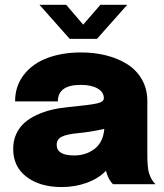

<svg xmlns="http://www.w3.org/2000/svg" viewBox="-20 -757 674 789"><path d="M142.1 -737.3H252L321.8 -655.8L392.6 -737.3H502.9L378.4 -597.2H266.6ZM233.4 11.7Q144.5 11.7 89.4 -30Q34.2 -71.8 34.2 -145Q34.2 -178.7 46.6 -206.1Q59.1 -233.4 80.3 -252.2Q101.6 -271 131.1 -284.7Q160.6 -298.3 192.6 -305.9Q224.6 -313.5 261.2 -316.9Q350.6 -325.7 378.7 -332Q406.7 -338.4 406.7 -353V-354Q406.7 -378.4 381.1 -393.3Q355.5 -408.2 312 -408.2Q217.8 -408.2 217.8 -340.3H42Q42 -403.8 78.4 -450.2Q114.7 -496.6 175.5 -519Q236.3 -541.5 313.5 -541.5Q368.2 -541.5 416.5 -529.3Q464.8 -517.1 502.9 -493.2Q541 -469.2 563.2 -430.4Q585.4 -391.6 585.4 -342.3V-124.5Q585.4 -68.8 591.8 -47.4Q601.1 -16.6 619.1 0H444.3Q428.2 -16.1 419.4 -42Q416.5 -50.8 415.5 -55.2Q384.8 -23.4 336.7 -5.9Q288.6 11.7 233.4 11.7ZM284.7 -118.2Q333 -118.2 368.4 -145Q403.8 -171.9 408.7 -227.5Q355 -214.8 297.4 -209.5Q252.4 -205.1 232.7 -194.6Q212.9 -184.1 212.9 -162.1Q212.9 -118.2 284.7 -118.2Z"/></svg>

Font: Epilogue ExtraBold
Style: Regular
Weight: 800
Designer: Tyler Finck
Foundry: Etcetera Type Co
Version: Version 2.112